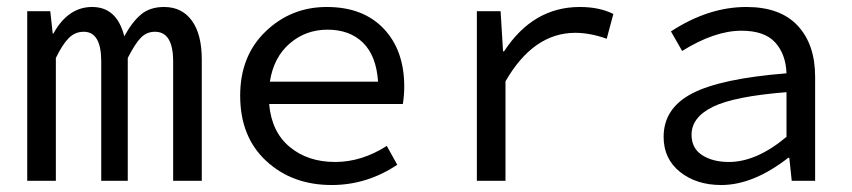

<svg xmlns="http://www.w3.org/2000/svg" viewBox="-20 -518 2440 550"><path d="M58 0V-486H124L131 -422H133Q175 -498 244 -498Q315 -498 336 -414Q359 -456 384.5 -477Q410 -498 450 -498Q501 -498 529.5 -459Q558 -420 558 -348V0H476V-342Q476 -427 424 -427Q400 -427 383.5 -410Q367 -393 346 -352V0H270V-342Q270 -427 220 -427Q195 -427 177 -409Q159 -391 140 -352V0Z M930 12Q817 12 742.5 -57Q668 -126 668 -244Q668 -358 741 -428Q814 -498 916 -498Q1020 -498 1079 -436Q1138 -374 1138 -270Q1138 -246 1134 -220H751Q758 -140 810 -97Q862 -54 940 -54Q1016 -54 1088 -100L1118 -46Q1031 12 930 12ZM918 -433Q856 -433 810 -393.5Q764 -354 753 -284H1063Q1058 -358 1020 -395.5Q982 -433 918 -433Z M1346 0V-486H1414L1421 -371H1424Q1507 -498 1641 -498Q1697 -498 1737 -478L1718 -407Q1670 -424 1628 -424Q1508 -424 1428 -285V0Z M2046 12Q1975 12 1928 -25.5Q1881 -63 1881 -126Q1881 -208 1963 -250.5Q2045 -293 2233 -308Q2231 -363 2200.5 -396.5Q2170 -430 2104 -430Q2027 -430 1934 -372L1902 -428Q2009 -498 2118 -498Q2215 -498 2265 -444.5Q2315 -391 2315 -298V0H2248L2241 -66H2238Q2138 12 2046 12ZM2068 -54Q2147 -54 2233 -126V-254Q2083 -242 2022 -212Q1961 -182 1961 -132Q1961 -93 1991.5 -73.5Q2022 -54 2068 -54Z"/></svg>

Font: TypoPRO Source Code Pro
Style: Regular
Weight: 400
Monospace: yes
Designer: Paul D. Hunt, Teo Tuominen
Foundry: Adobe Systems Incorporated
Version: Version 2.010;PS 1.0;hotconv 1.0.84;makeotf.lib2.5.63406